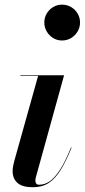

<svg xmlns="http://www.w3.org/2000/svg" viewBox="-20 -776 356 806"><path d="M118 10Q73.5 10 53.2 -8.2Q33 -26.5 33 -57Q33 -68 35.2 -79.2Q37.5 -90.5 39.5 -98.5L140 -457.5H65.5V-460H249L131 -33.5Q129.5 -29 129 -25Q128.5 -21 128.5 -17.5Q128.5 -10.5 132 -5.5Q135.5 -0.5 144.5 -0.5Q166.5 -0.5 187.5 -14.2Q208.5 -28 231 -62Q253.5 -96 278 -157L280.5 -156.5Q258 -100.5 235.2 -63.5Q212.5 -26.5 184.8 -8.2Q157 10 118 10ZM240.5 -606Q219.5 -606 202.8 -616.5Q186 -627 176 -644.2Q166 -661.5 166 -681.5Q166 -702 176 -719Q186 -736 202.8 -746.2Q219.5 -756.5 240.5 -756.5Q261.5 -756.5 278.8 -746.2Q296 -736 306 -719Q316 -702 316 -681.5Q316 -661.5 306 -644.2Q296 -627 278.8 -616.5Q261.5 -606 240.5 -606Z"/></svg>

Font: Bodoni Moda 72pt SemiBold
Style: Italic
Weight: 600
Italic angle: -13°
Designer: Owen Earl
Foundry: indestructible type
Version: Version 2.004